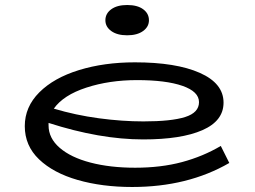

<svg xmlns="http://www.w3.org/2000/svg" viewBox="-20 -733 1017 767"><path d="M896 -82Q730 14 508 14Q388 14 290.5 -14Q193 -42 136 -96.5Q79 -151 79 -229Q79 -306 137 -364Q195 -422 295.5 -453Q396 -484 519 -484Q683 -484 778 -442Q873 -400 873 -323Q873 -250 788.5 -213Q704 -176 552 -176Q379 -176 174 -242V-232Q174 -181 218.5 -142.5Q263 -104 341.5 -83.5Q420 -63 520 -63Q623 -63 707 -85.5Q791 -108 862 -150ZM195 -299Q282 -273 375 -260.5Q468 -248 553 -248Q664 -248 719.5 -265.5Q775 -283 775 -325Q775 -367 709 -390Q643 -413 527 -413Q417 -413 325 -383Q233 -353 195 -299ZM401 -652Q401 -679 424.5 -696Q448 -713 488 -713Q529 -713 552 -696Q575 -679 575 -652Q575 -626 551.5 -609Q528 -592 488 -592Q448 -592 424.5 -609Q401 -626 401 -652Z"/></svg>

Font: BioRhyme Expanded
Style: Regular
Weight: 400
Width: 7
Designer: Aoife Mooney
Foundry: Aoife Mooney Type
Version: Version 1.000